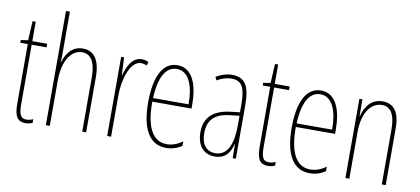

<svg xmlns="http://www.w3.org/2000/svg" viewBox="-70 -1004 2750 1258"><g transform="rotate(10 1305.0 -375.0)"><path d="M147 -14C107 -14 97 -44 97 -108V-503H196V-527H97V-656H76L69 -528L21 -521V-503H71V-112C71 -32 85 10 146 10C165 10 179 6 192 0V-25C182 -19 164 -14 147 -14Z M306 -492V-760H280V0H306V-298C306 -447 367 -512 432 -512C484 -512 522 -472 522 -360V0H548V-366C548 -481 507 -537 433 -537C356 -537 322 -475 306 -424H304C306 -446 306 -461 306 -492Z M825 -535C758 -535 730 -462 715 -409H713L708 -527H688V0H714V-277C714 -380 752 -509 825 -509C839 -509 854 -504 862 -500L870 -524C856 -532 838 -535 825 -535Z M1062 -537C961 -537 914 -429 914 -264C914 -94 966 10 1081 10C1122 10 1157 -3 1185 -22V-52C1150 -27 1116 -15 1081 -15C986 -15 939 -106 940 -273H1201V-301C1201 -421 1167 -537 1062 -537ZM1062 -512C1145 -512 1178 -414 1177 -297H941C947 -442 992 -512 1062 -512Z M1424 -537C1390 -537 1351 -525 1319 -505L1330 -483C1367 -505 1400 -512 1424 -512C1491 -512 1518 -475 1518 -355V-304L1457 -297C1347 -284 1285 -234 1285 -129C1285 -57 1320 10 1404 10C1480 10 1508 -43 1520 -93H1522L1523 0H1544V-358C1544 -489 1508 -537 1424 -537ZM1456 -274 1519 -281V-220C1519 -97 1488 -12 1404 -12C1346 -12 1311 -54 1311 -129C1311 -217 1357 -263 1456 -274Z M1760 -14C1720 -14 1710 -44 1710 -108V-503H1809V-527H1710V-656H1689L1682 -528L1634 -521V-503H1684V-112C1684 -32 1698 10 1759 10C1778 10 1792 6 1805 0V-25C1795 -19 1777 -14 1760 -14Z M2017 -537C1916 -537 1869 -429 1869 -264C1869 -94 1921 10 2036 10C2077 10 2112 -3 2140 -22V-52C2105 -27 2071 -15 2036 -15C1941 -15 1894 -106 1895 -273H2156V-301C2156 -421 2122 -537 2017 -537ZM2017 -512C2100 -512 2133 -414 2132 -297H1896C1902 -442 1947 -512 2017 -512Z M2427 -537C2347 -537 2310 -474 2296 -415H2294L2293 -527H2273V0H2299V-311C2299 -445 2358 -513 2427 -513C2481 -513 2515 -471 2515 -365V0H2541V-375C2541 -488 2500 -537 2427 -537Z"/></g></svg>

Font: Noto Sans Devanagari ExtraCondensed Thin
Style: Regular
Weight: 100
Width: 2
Designer: Jelle Bosma - Monotype Design Team
Foundry: Monotype Imaging Inc.
Version: Version 2.004